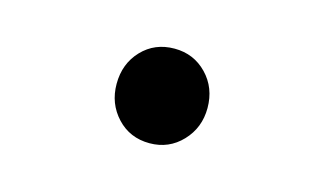

<svg xmlns="http://www.w3.org/2000/svg" viewBox="-41 -576 683 404"><g transform="rotate(15 300.5 -374.0)"><path d="M300 -271Q257 -271 229 -301Q201 -331 201 -374Q201 -418 229 -447.5Q257 -477 300 -477Q342 -477 370.5 -447.5Q399 -418 399 -374Q399 -331 370.5 -301Q342 -271 300 -271Z"/></g></svg>

Font: Noto Sans KR ExtraBold
Style: Regular
Weight: 800
Designer: Ryoko NISHIZUKA  (kana, bopomofo & ideographs); Paul D. Hunt (Latin, Greek & Cyrillic); Sandoll Communications , Soo-you
Foundry: Adobe
Version: Version 2.004-H2;hotconv 1.0.118;makeotfexe 2.5.65603